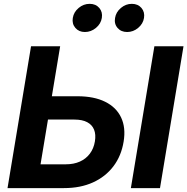

<svg xmlns="http://www.w3.org/2000/svg" viewBox="-20 -965 961 985"><path d="M192.9 -471.2H377.4Q462.4 -471.2 519.5 -442.9Q576.7 -414.6 601.3 -362.3Q626 -310.1 614.3 -238.8Q602.5 -165.5 561.8 -111.8Q521 -58.1 456.8 -29.1Q392.6 0 308.1 0H18.6L139.2 -727.5H288.6L188 -122.1H318.4Q358.4 -122.1 389.6 -136Q420.9 -149.9 440.9 -176.5Q460.9 -203.1 466.8 -239.3Q472.7 -274.9 462.6 -299.8Q452.6 -324.7 427.5 -338.1Q402.3 -351.6 361.8 -351.6H173.3ZM921.4 -727.5 800.8 0H651.4L772 -727.5ZM632.3 -800.8Q601.1 -800.8 583 -821.8Q564.9 -842.8 570.3 -873Q575.2 -903.3 600.3 -924.3Q625.5 -945.3 656.2 -945.3Q687.5 -945.3 705.6 -924.3Q723.6 -903.3 718.8 -873Q713.9 -842.8 688.7 -821.8Q663.6 -800.8 632.3 -800.8ZM415.5 -800.8Q384.8 -800.8 366.7 -821.8Q348.6 -842.8 353.5 -873Q358.4 -903.3 383.5 -924.3Q408.7 -945.3 439.9 -945.3Q471.2 -945.3 489.3 -924.3Q507.3 -903.3 502.4 -873Q497.6 -842.8 472.2 -821.8Q446.8 -800.8 415.5 -800.8Z"/></svg>

Font: Inter 18pt
Style: Bold Italic
Weight: 700
Italic angle: -9.3988°
Designer: Rasmus Andersson
Foundry: rsms
Version: Version 4.001;git-66647c0bb